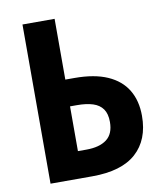

<svg xmlns="http://www.w3.org/2000/svg" viewBox="-81 -781 727 848"><g transform="rotate(-10 282.5 -357.0)"><path d="M77.1 0V-713.9H221.2V-441.4H262.7Q351.6 -441.4 410.2 -415.5Q468.8 -389.6 497.8 -341.3Q526.9 -293 526.9 -225.1Q526.9 -117.7 461.4 -58.8Q396 0 264.6 0ZM221.2 -120.6H259.3Q317.9 -120.6 350.3 -145Q382.8 -169.4 382.8 -223.1Q382.8 -259.8 367.7 -281.2Q352.5 -302.7 323.5 -312Q294.4 -321.3 252.4 -321.3H221.2Z"/></g></svg>

Font: Open Sans SemiCondensed
Style: Bold
Weight: 700
Width: 4
Designer: Monotype Design Team
Foundry: Monotype Imaging Inc.
Version: Version 3.003